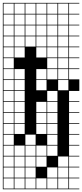

<svg xmlns="http://www.w3.org/2000/svg" viewBox="-20 -1025 578 1352"><path d="M0 307.7V-1004.8H538.5V-1000H466.3V-927.9H538.5V-923.1H466.3V-851H538.5V-846.2H466.3V-774H538.5V-769.2H466.3V-697.1H538.5V-692.3H466.3V-620.2H538.5V-615.4H466.3V-543.3H538.5V-538.5H466.3V-466.3H538.5V-384.6H466.3V-312.5H538.5V-307.7H466.3V-235.6H538.5V-230.8H466.3V-158.7H538.5V-153.8H466.3V-81.7H538.5V-76.9H466.3V-4.8H538.5V0H466.3V72.1H538.5V76.9H466.3V149H538.5V153.8H466.3V226H538.5V230.8H466.3V302.9H538.5V307.7ZM389.4 -927.9H461.5V-1000H389.4ZM312.5 -927.9H384.6V-1000H312.5ZM235.6 -927.9H307.7V-1000H235.6ZM158.7 -927.9H230.8V-1000H158.7ZM81.7 -927.9H153.8V-1000H81.7ZM4.8 -927.9H76.9V-1000H4.8ZM158.7 -851H230.8V-923.1H158.7ZM4.8 -851H76.9V-923.1H4.8ZM235.6 -851H307.7V-923.1H235.6ZM389.4 -851H461.5V-923.1H389.4ZM81.7 -851H153.8V-923.1H81.7ZM312.5 -851H384.6V-923.1H312.5ZM4.8 -774H76.9V-846.2H4.8ZM389.4 -774H461.5V-846.2H389.4ZM235.6 -774H307.7V-846.2H235.6ZM158.7 -774H230.8V-846.2H158.7ZM81.7 -774H153.8V-846.2H81.7ZM312.5 -774H384.6V-846.2H312.5ZM4.8 -697.1H76.9V-769.2H4.8ZM389.4 -697.1H461.5V-769.2H389.4ZM235.6 -697.1H307.7V-769.2H235.6ZM81.7 -697.1H153.8V-769.2H81.7ZM158.7 -697.1H230.8V-769.2H158.7ZM312.5 -697.1H384.6V-769.2H312.5ZM4.8 -620.2H76.9V-692.3H4.8ZM389.4 -620.2H461.5V-692.3H389.4ZM235.6 -620.2H307.7V-692.3H235.6ZM312.5 -620.2H384.6V-692.3H312.5ZM81.7 -620.2H153.8V-692.3H81.7ZM389.4 -543.3H461.5V-615.4H389.4ZM312.5 -543.3H384.6V-615.4H312.5ZM4.8 -543.3H76.9V-615.4H4.8ZM312.5 -466.3H384.6V-538.5H312.5ZM4.8 -466.3H76.9V-538.5H4.8ZM81.7 -466.3H153.8V-538.5H81.7ZM235.6 -466.3H307.7V-538.5H235.6ZM389.4 -466.3H461.5V-538.5H389.4ZM389.4 -389.4H461.5V-461.5H389.4ZM81.7 -389.4H153.8V-461.5H81.7ZM235.6 -389.4H307.7V-461.5H235.6ZM4.8 -389.4H76.9V-461.5H4.8ZM81.7 -312.5H153.8V-384.6H81.7ZM4.8 -312.5H76.9V-384.6H4.8ZM312.5 -312.5H384.6V-384.6H312.5ZM4.8 -235.6H76.9V-307.7H4.8ZM235.6 -235.6H307.7V-307.7H235.6ZM81.7 -235.6H153.8V-307.7H81.7ZM312.5 -235.6H384.6V-307.7H312.5ZM235.6 -158.7H307.7V-230.8H235.6ZM4.8 -158.7H76.9V-230.8H4.8ZM81.7 -158.7H153.8V-230.8H81.7ZM312.5 -158.7H384.6V-230.8H312.5ZM235.6 -81.7H307.7V-153.8H235.6ZM81.7 -81.7H153.8V-153.8H81.7ZM4.8 -81.7H76.9V-153.8H4.8ZM312.5 -81.7H384.6V-153.8H312.5ZM76.9 -76.9H4.8V-4.8H76.9ZM312.5 -4.8H384.6V-76.9H312.5ZM158.7 -4.8H230.8V-76.9H158.7ZM312.5 72.1H384.6V0H312.5ZM158.7 72.1H230.8V0H158.7ZM4.8 72.1H76.9V0H4.8ZM81.7 72.1H153.8V0H81.7ZM235.6 72.1H307.7V0H235.6ZM235.6 149H307.7V76.9H235.6ZM4.8 149H76.9V76.9H4.8ZM158.7 149H230.8V76.9H158.7ZM389.4 149H461.5V76.9H389.4ZM81.7 149H153.8V76.9H81.7ZM312.5 226H384.6V153.8H312.5ZM4.8 226H76.9V153.8H4.8ZM389.4 226H461.5V153.8H389.4ZM158.7 226H230.8V153.8H158.7ZM81.7 226H153.8V153.8H81.7ZM312.5 302.9H384.6V230.8H312.5ZM235.6 302.9H307.7V230.8H235.6ZM4.8 302.9H76.9V230.8H4.8ZM389.4 302.9H461.5V230.8H389.4ZM158.7 302.9H230.8V230.8H158.7ZM81.7 302.9H153.8V230.8H81.7Z"/></svg>

Font: Jacquarda Bastarda 9 Charted
Style: Regular
Weight: 400
Designer: Sarah Cadigan-Fried
Version: Version 1.000; ttfautohint (v1.8.4.7-5d5b)